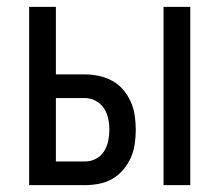

<svg xmlns="http://www.w3.org/2000/svg" viewBox="-20 -540 640 560"><path d="M457 0V-520H535V0ZM65 0V-520H143V-323H228Q248 -323 269 -318.5Q290 -314 308 -304Q326 -294 339.5 -278Q353 -262 361.5 -243Q370 -224 373 -203Q376 -182 376 -161Q376 -141 373 -120Q370 -99 361.5 -80Q353 -61 339.5 -45Q326 -29 308 -18.5Q290 -8 269 -4Q248 0 228 0ZM228 -69Q244 -69 259 -76.5Q274 -84 283 -98Q292 -112 295.5 -128.5Q299 -145 299 -161Q299 -178 295.5 -194.5Q292 -211 283 -224.5Q274 -238 259 -246Q244 -254 228 -254H143V-69Z"/></svg>

Font: Iosevka Extended
Style: Regular
Weight: 400
Width: 7
Monospace: yes
Designer: Belleve Invis
Foundry: Belleve Invis
Version: Version 32.5.0; ttfautohint (v1.8.4)